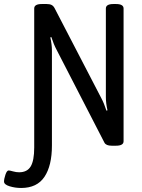

<svg xmlns="http://www.w3.org/2000/svg" viewBox="-97 -722 707 954"><path d="M-77 180Q-77 167 -70 146Q-63 125 -54 125Q-48 125 -32.5 129.5Q-17 134 -2 134Q38 134 55.5 105Q73 76 73 11V-680Q73 -702 111 -702H135Q150 -702 159 -697.5Q168 -693 174 -682L406 -235Q420 -209 432 -172L437 -174Q429 -209 429 -240V-680Q429 -702 467 -702H479Q517 -702 517 -680V-20Q517 2 479 2H458Q430 2 422 -13L184 -475Q170 -501 158 -538L153 -536Q161 -501 161 -470V1Q161 101 124 156.5Q87 212 8 212Q-22 212 -49.5 203.5Q-77 195 -77 180Z"/></svg>

Font: Asap Condensed
Style: Regular
Weight: 400
Designer: Pablo Cosgaya
Foundry: Omnibus-Type
Version: Version 1.010; ttfautohint (v1.8)